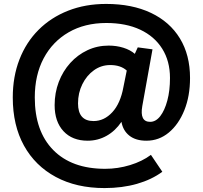

<svg xmlns="http://www.w3.org/2000/svg" viewBox="-20 -745 1032 977"><path d="M512 212Q369 212 264 155.5Q159 99 102 -4Q45 -107 45 -249Q45 -355 79 -442.5Q113 -530 176 -593Q239 -656 326.5 -690.5Q414 -725 520 -725Q652 -725 748 -679.5Q844 -634 895.5 -549.5Q947 -465 947 -348Q947 -256 918 -184Q889 -112 839 -70.5Q789 -29 725 -29Q671 -29 638.5 -54.5Q606 -80 598 -125Q567 -79 522.5 -54Q478 -29 426 -29Q348 -29 303 -77.5Q258 -126 258 -210Q258 -273 279 -328Q300 -383 337.5 -424.5Q375 -466 425 -489.5Q475 -513 533 -513Q573 -513 608 -502Q643 -491 666 -471L681 -504L756 -494L704 -205Q690 -125 744 -125Q773 -125 795.5 -154Q818 -183 831.5 -233.5Q845 -284 845 -348Q845 -434 805.5 -497Q766 -560 693.5 -594Q621 -628 521 -628Q411 -628 329 -580.5Q247 -533 202 -448Q157 -363 157 -249Q157 -77 251 18.5Q345 114 515 114Q580 114 642 95Q704 76 748 43L806 129Q752 169 677 190.5Q602 212 512 212ZM456 -129Q510 -129 551.5 -174Q593 -219 608 -302L625 -386Q594 -414 541 -414Q495 -414 458 -387.5Q421 -361 399 -316.5Q377 -272 377 -219Q377 -129 456 -129Z"/></svg>

Font: Livvic SemiBold
Style: Regular
Weight: 600
Designer: Jacques Le Bailly, Baron von Fonthausen
Version: Version 1.001; ttfautohint (v1.8.2)